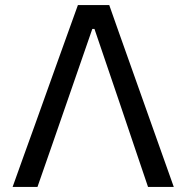

<svg xmlns="http://www.w3.org/2000/svg" viewBox="-20 -733 730 753"><path d="M29.5 0Q50 -57.5 72.8 -121Q95.5 -184.5 116.5 -242L204 -486.5Q227.5 -552 246.8 -605.5Q266 -659 285.5 -713H408.5Q427.5 -659 446.2 -606Q465 -553 488.5 -487L576 -240.5Q597 -181.5 619 -119.5Q641 -57 661.5 0H560.5Q533.5 -80 505 -164Q476.5 -248 450.5 -325.5L350.5 -619.5H342L240.5 -326.5Q214 -250 184 -163.5Q154 -77 127 0Z"/></svg>

Font: Heraclito
Style: Regular
Weight: 400
Designer: Kostas Bartsokas (font) & Cristiano Sobral (main changes)
Foundry: Kostas Bartsokas (font) & Cristiano Sobral (main changes)
Version: Version 1.00;July 8, 2020;FontCreator 13.0.0.2655 64-bit